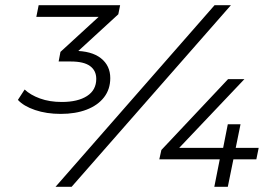

<svg xmlns="http://www.w3.org/2000/svg" viewBox="-20 -720 1069 740"><path d="M214 -281Q159 -281 115 -296Q71 -311 49 -335L75 -375Q97 -354 134 -340.5Q171 -327 218 -327Q280 -327 315.5 -350Q351 -373 351 -416Q351 -448 327 -465.5Q303 -483 253 -483H206L213 -520L382 -675L391 -655H120L129 -700H443L436 -665L266 -509L242 -524H265Q333 -524 369 -495.5Q405 -467 405 -419Q405 -376 381 -345Q357 -314 314 -297.5Q271 -281 214 -281ZM194 0 807 -700H870L256 0ZM594 -106 602 -142 859 -415H922L663 -142L636 -150H977L968 -106ZM806 0 827 -106 840 -150 858 -241H907L858 0Z"/></svg>

Font: MOST Montserrat
Style: Italic
Weight: 400
Italic angle: -11.3°
Designer: Julieta Ulanovsky
Foundry: Julieta Ulanovsky
Version: Version 8.000;March 11, 2024;FontCreator 15.0.0.2926 64-bit